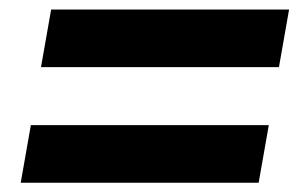

<svg xmlns="http://www.w3.org/2000/svg" viewBox="-20 -550 633 407"><path d="M23.9 -162.6 45.4 -284.7H549.8L528.3 -162.6ZM66.9 -407.7 88.4 -529.8H592.8L571.3 -407.7Z"/></svg>

Font: Cascadia Mono
Style: Bold Italic
Weight: 700
Italic angle: -10°
Monospace: yes
Designer: Aaron Bell
Foundry: Saja Typeworks
Version: Version 2404.023; ttfautohint (v1.8.4)